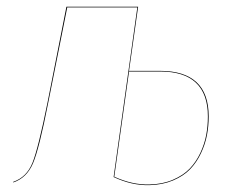

<svg xmlns="http://www.w3.org/2000/svg" viewBox="-20 -537 692 566"><path d="M452.1 -328.1Q595.2 -328.1 595.2 -193.8Q595.2 -165.5 590.1 -138.7Q585 -111.8 572.3 -85Q559.6 -58.1 540.3 -38.1Q521 -18.1 490.2 -5.1Q459.5 7.8 420.9 8.8Q368.7 10.3 314.9 -15.1L384.8 -515.1H178.2L122.1 -233.9Q95.7 -99.1 77.4 -55.9Q59.1 -12.7 19 1V-1Q58.6 -14.6 75.7 -57.1Q92.8 -99.6 120.1 -234.9L175.8 -517.1H387.2L360.4 -328.1ZM420.9 6.8Q459.5 5.9 489.7 -7.1Q520 -20 539.1 -39.8Q558.1 -59.6 570.6 -86.2Q583 -112.8 587.9 -139.2Q592.8 -165.5 592.8 -193.8Q592.8 -326.2 452.1 -326.2H360.4L316.9 -16.1Q370.1 8.3 420.9 6.8Z"/></svg>

Font: Fira Sans Compressed Two
Style: Italic
Weight: 100
Width: 3
Italic angle: -8°
Designer: Carrois Corporate & Edenspiekermann AG
Foundry: Carrois Corporate GbR & Edenspiekermann AG
Version: Version 4.203;PS 004.203;hotconv 1.0.88;makeotf.lib2.5.64775